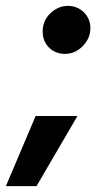

<svg xmlns="http://www.w3.org/2000/svg" viewBox="-47 -518 374 652"><path d="M98 -410Q98 -420 99 -425Q103 -455 128 -476.5Q153 -498 183 -498Q216 -498 238 -476Q260 -454 260 -422Q260 -388 234 -361.5Q208 -335 174 -335Q141 -335 119.5 -356.5Q98 -378 98 -410ZM74 -124H216L77 114H-27Z"/></svg>

Font: Oak Sans
Style: Bold Italic
Weight: 700
Italic angle: -9.5°
Foundry: Erik Kennedy, Walven
Version: Version 1.000